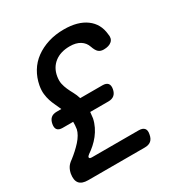

<svg xmlns="http://www.w3.org/2000/svg" viewBox="-172 -868 944 995"><g transform="rotate(-30 300.0 -370.0)"><path d="M408 0H69Q32 0 17 -18.5Q2 -37 8 -74Q12 -94 21 -108.5Q30 -123 49 -136Q66 -149 83 -164.5Q100 -180 114 -195.5Q128 -211 137.5 -227.5Q147 -244 150 -258Q152 -270 152.5 -280.5Q153 -291 153 -301H90Q68 -301 59 -312Q50 -323 54 -345Q58 -367 70.5 -378Q83 -389 105 -389H133Q125 -408 116.5 -425.5Q108 -443 102 -461.5Q96 -480 93.5 -502Q91 -524 96 -552Q104 -594 125 -629Q146 -664 179.5 -688.5Q213 -713 256 -726.5Q299 -740 350 -740Q433 -740 482 -704Q531 -668 537 -604Q543 -576 526.5 -561Q510 -546 478 -546Q459 -546 447.5 -556Q436 -566 427 -592Q418 -619 394 -634Q370 -649 333 -649Q277 -649 242 -621.5Q207 -594 199 -546Q195 -521 199 -502.5Q203 -484 211 -466Q219 -448 229 -430Q239 -412 246 -389H379Q401 -389 410.5 -378Q420 -367 416 -345Q412 -323 399 -312Q386 -301 364 -301H255L251 -265Q246 -241 235 -218.5Q224 -196 209 -177Q194 -158 176.5 -142.5Q159 -127 141 -115Q131 -108 130 -101Q130 -99 131 -98Q133 -93 144 -93H425Q448 -93 458 -81.5Q468 -70 463 -47Q459 -23 445.5 -11.5Q432 0 408 0Z"/></g></svg>

Font: Maple Mono NL Medium
Style: Italic
Weight: 500
Italic angle: -10°
Monospace: yes
Designer: subframe7536
Version: Version 7.000